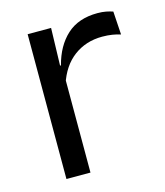

<svg xmlns="http://www.w3.org/2000/svg" viewBox="-82 -560 538 625"><g transform="rotate(-15 186.5 -248.0)"><path d="M143 -298.5 124.5 -361 144.5 -362Q160.5 -424 199.5 -459.8Q238.5 -495.5 303 -495.5Q319 -495.5 331.8 -493Q344.5 -490.5 354.5 -487L359.5 -408.5Q347 -412.5 331.8 -415Q316.5 -417.5 298 -417.5Q243 -417.5 202.2 -387Q161.5 -356.5 143 -298.5ZM66 0V-488H145L141 -344L147 -338V0Z"/></g></svg>

Font: Anek Gurmukhi Medium
Style: Regular
Weight: 400
Version: Version 1.003